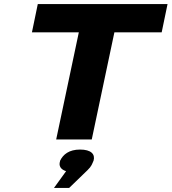

<svg xmlns="http://www.w3.org/2000/svg" viewBox="-20 -690 849 950"><path d="M809 -670H167L138 -530H370L258 0H434L546 -530H780ZM247 240H322L413 152C434 132 436 120 442 107L443 105C452 73 431 50 376 50C322 50 292 74 277 106V108C270 130 279 148 307 157Z"/></svg>

Font: LT Wave Black
Style: Italic
Weight: 900
Designer: Daniel Lyons
Version: Version 2.5 (Glyphs App)